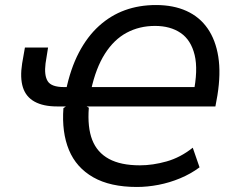

<svg xmlns="http://www.w3.org/2000/svg" viewBox="-20 -734 941 763"><path d="M524 9Q418 9 350.5 -29.5Q283 -68 254 -138Q225 -208 232 -304L242 -311H207Q152 -311 117.5 -330Q83 -349 71 -387Q59 -425 68 -482L79 -545H171L161 -482Q155 -435 169.5 -411.5Q184 -388 234 -388H259L242 -374Q260 -461 293.5 -525Q327 -589 373.5 -631Q420 -673 476.5 -693.5Q533 -714 600 -714Q669 -714 721 -690.5Q773 -667 805 -621Q837 -575 847.5 -508.5Q858 -442 844 -355L836 -311H324L333 -306Q327 -228 346.5 -178Q366 -128 413 -102.5Q460 -77 536 -77Q587 -77 642 -92.5Q697 -108 746 -147L773 -69Q738 -43 696 -25.5Q654 -8 610 0.5Q566 9 524 9ZM596 -631Q534 -631 483.5 -604Q433 -577 397 -520.5Q361 -464 342 -377L329 -388H770L748 -360Q768 -456 753.5 -515.5Q739 -575 698 -603Q657 -631 596 -631Z"/></svg>

Font: Nunito Sans 7pt SemiCondensed Medium
Style: Italic
Weight: 500
Width: 4
Italic angle: -9°
Designer: Vernon Adams
Foundry: Vernon Adams
Version: Version 3.101;gftools[0.9.27]